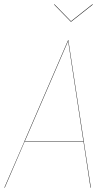

<svg xmlns="http://www.w3.org/2000/svg" viewBox="-21 -865 510 885"><path d="M307.1 -765.1H305.2L228 -844.2L230 -845.2L306.2 -767.1L404.8 -845.2L407.2 -844.2ZM293 -680.2H293.9L397.9 0H396L363.8 -212.9H92.8L1 0H-1L91.3 -212.9H90.8L91.3 -213.4ZM93.8 -214.8H363.3L293 -675.8Z"/></svg>

Font: Fira Sans Compressed Two
Style: Italic
Weight: 100
Width: 3
Italic angle: -8°
Designer: Carrois Corporate & Edenspiekermann AG
Foundry: Carrois Corporate GbR & Edenspiekermann AG
Version: Version 4.203;PS 004.203;hotconv 1.0.88;makeotf.lib2.5.64775